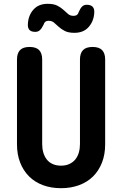

<svg xmlns="http://www.w3.org/2000/svg" viewBox="-20 -976 640 1006"><path d="M69 -664Q69 -697 85 -713.5Q101 -730 135 -730Q169 -730 185 -713.5Q201 -697 201 -664V-221Q201 -197 207 -176.5Q213 -156 225 -140.5Q237 -125 256 -116.5Q275 -108 300 -108Q325 -108 344 -117Q363 -126 375 -141Q387 -156 393 -176.5Q399 -197 399 -221V-664Q399 -697 415 -713.5Q431 -730 465 -730Q499 -730 515 -713.5Q531 -697 531 -664V-220Q531 -167 514.5 -124.5Q498 -82 468 -52Q438 -22 395 -6Q352 10 300 10Q247 10 204.5 -6Q162 -22 132 -52Q102 -82 85.5 -124.5Q69 -167 69 -220ZM209 -848Q199 -827 189 -818Q179 -809 165 -809Q144 -809 134.5 -819Q125 -829 126 -849Q128 -895 155 -925.5Q182 -956 230 -956Q262 -956 281 -946Q300 -936 313 -924Q326 -912 337 -902.5Q348 -893 365 -893Q371 -893 376 -894.5Q381 -896 384 -898.5Q387 -901 389 -904.5Q391 -908 392 -912Q401 -933 410.5 -942Q420 -951 434 -951Q455 -951 465 -941Q475 -931 474 -911Q472 -866 445 -835Q418 -804 370 -804Q338 -804 319 -814Q300 -824 287 -836Q274 -848 263 -857.5Q252 -867 235 -867Q229 -867 224.5 -865.5Q220 -864 217 -861.5Q214 -859 212 -855.5Q210 -852 209 -848Z"/></svg>

Font: Maple Mono Normal NL
Style: Bold
Weight: 700
Monospace: yes
Designer: subframe7536
Version: Version 7.000